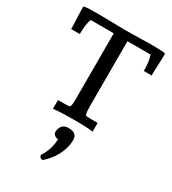

<svg xmlns="http://www.w3.org/2000/svg" viewBox="-243 -829 1164 1298"><g transform="rotate(30 339.0 -180.0)"><path d="M300.8 342.3Q285.6 342.3 279.3 333.5L272.9 318.4Q289.6 294.9 303 260.7Q316.4 226.6 319.8 186.5L321.3 168Q313 168 305.4 165Q297.9 162.1 292.2 157.2Q286.6 152.3 283.4 146.2Q280.3 140.1 280.3 133.3Q281.7 112.8 287.8 99.9Q293.9 86.9 302.7 79.6Q311.5 72.3 322.3 69.3Q333 66.4 343.3 66.4Q382.8 66.4 397.7 81.3Q412.6 96.2 412.6 121.1Q412.6 154.3 403.6 185.5Q394.5 216.8 379.4 245.1Q364.3 273.4 343.8 298.1Q323.2 322.8 300.8 342.3ZM592.3 -521.5Q592.3 -563 587.9 -593.5Q583.5 -624 575.7 -640.6H396V-126.5Q396 -106 397.7 -91.6Q399.4 -77.1 403.3 -65.9Q414.1 -63 426.5 -62.3Q439 -61.5 453.6 -61.5H497.6V6.8Q459.5 2 425.8 1Q392.1 0 359.9 0Q314.9 0 273.4 1Q231.9 2 188 6.8V-61.5H231.4Q246.1 -61.5 258.8 -62Q271.5 -62.5 281.7 -65.9Q289.1 -85 289.1 -118.7V-640.6H109.4Q101.6 -624 97.2 -593.5Q92.8 -563 92.8 -521.5H25.4Q25.4 -538.1 24.7 -559.8Q23.9 -581.5 22.7 -604.7Q21.5 -627.9 20.8 -651.1Q20 -674.3 20 -694.3Q30.8 -699.7 61.3 -700.7Q91.8 -701.7 135.3 -701.7Q140.6 -701.7 156.5 -701.4Q172.4 -701.2 193.6 -700.7Q214.8 -700.2 239.3 -700Q263.7 -699.7 285.4 -699.2Q307.1 -698.7 324 -698.5Q340.8 -698.2 347.7 -698.2Q360.4 -698.2 379.4 -698.5Q398.4 -698.7 419.4 -699.2Q440.4 -699.7 461.7 -700Q482.9 -700.2 500.2 -700.7Q517.6 -701.2 528.8 -701.4Q540 -701.7 541.5 -701.7Q585.9 -701.7 616.7 -700.4Q647.5 -699.2 658.2 -694.3Q658.2 -674.3 657.5 -651.1Q656.7 -627.9 655.8 -604.7Q654.8 -581.5 654.1 -559.8Q653.3 -538.1 653.3 -521.5Z"/></g></svg>

Font: Tienne
Style: Regular
Weight: 400
Designer: vernon adams
Foundry: vernon adams
Version: Version 1.001